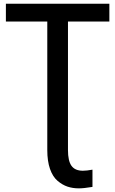

<svg xmlns="http://www.w3.org/2000/svg" viewBox="-20 -779 617 1033"><path d="M11.7 -663.1V-758.8H568.4V-663.1H345.7V28.3Q345.7 86.9 364.7 113.3Q383.8 139.6 425.8 139.6Q446.3 139.6 477.5 133.8V226.6Q430.7 234.4 404.3 234.4Q371.1 234.4 343.3 225.1Q315.4 215.8 289.6 193.8Q263.7 171.9 249 129.9Q234.4 87.9 234.4 28.3V-663.1Z"/></svg>

Font: Gothic A1 SemiBold
Style: Regular
Weight: 600
Version: Version 2.50